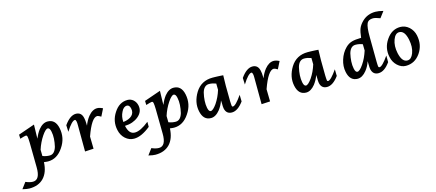

<svg xmlns="http://www.w3.org/2000/svg" viewBox="-236 -1699 6454 2843"><g transform="rotate(-15 2991.5 -278.0)"><path d="M-92.8 212.4Q-62 225.6 -34.4 232.7Q-6.8 239.7 18.1 239.7Q128.4 239.7 125 46.4L120.1 -330.1Q119.1 -363.8 117.4 -387.5Q115.7 -411.1 113.3 -420.9Q108.9 -447.3 91.3 -447.3Q81.1 -447.3 58.3 -440.9Q35.6 -434.6 0.5 -423.8L-1.5 -486.8L250 -574.2L245.6 -392.1L246.1 -393.1L247.1 -358.4Q259.8 -396 277.6 -427.7Q295.4 -459.5 315.9 -486.8Q349.6 -527.8 384 -547.1Q418.5 -566.4 455.1 -566.4Q574.2 -566.4 604 -424.3Q620.1 -346.2 605.7 -273.4Q591.3 -200.7 543.9 -131.3Q452.1 7.3 311.5 7.3Q303.7 7.3 288.3 5.9Q272.9 4.4 252.9 2Q252.4 2 252.4 2Q252.4 2 249 1Q245.6 78.6 223.6 138.7Q201.7 198.7 162.6 239.7Q123.5 280.8 68.4 302Q13.2 323.2 -57.1 323.2Q-75.7 323.2 -101.8 319.1Q-127.9 314.9 -163.1 306.6ZM250 -92.3Q278.8 -81.1 305.4 -76.2Q332 -71.3 358.4 -71.3Q396.5 -71.3 422.6 -97.9Q448.7 -124.5 463.9 -175.3Q478.5 -237.3 481.9 -296.1Q485.4 -355 474.6 -404.8Q462.4 -466.8 431.2 -466.8Q414.1 -466.8 391.1 -444.8Q368.2 -422.9 341.8 -383.3Q313.5 -341.3 289.3 -291.3Q265.1 -241.2 248.5 -188Z M877.9 6.8 876 -397.5Q876.5 -415 875.2 -429.9Q874 -444.8 871.6 -456.1Q868.2 -470.2 863.8 -476.8Q859.4 -483.4 852.1 -483.4Q829.1 -483.4 794.7 -448Q760.3 -412.6 714.4 -338.9L710 -440.4Q755.4 -504.9 800.3 -536.4Q845.2 -567.9 889.2 -567.9Q975.6 -567.9 994.6 -473.1Q1003.4 -435.5 1003.4 -391.1L1004.4 -355.5Q1018.6 -393.1 1036.4 -425.5Q1054.2 -458 1076.7 -486.3Q1110.4 -527.3 1144.8 -546.9Q1179.2 -566.4 1214.4 -566.4Q1252.4 -566.4 1300.8 -542L1244.1 -429.2Q1202.1 -454.1 1186.5 -454.1Q1100.6 -454.1 1006.3 -188L1009.8 -0.5Z M1882.8 -101.6Q1813 -45.4 1749.8 -16.8Q1686.5 11.7 1630.9 11.7Q1592.8 11.7 1560.1 -1.2Q1527.3 -14.2 1496.6 -41.5Q1439.9 -93.3 1422.4 -175.8Q1391.1 -317.4 1472.7 -441.9Q1513.7 -505.9 1565.7 -536.9Q1617.7 -567.9 1681.2 -567.9Q1706.1 -567.9 1728.5 -559.3Q1751 -550.8 1768.8 -535.2Q1786.6 -519.5 1799.6 -497.6Q1812.5 -475.6 1818.4 -448.7Q1829.1 -398.4 1812.5 -355.5Q1795.9 -312.5 1752.4 -277.3Q1712.9 -245.1 1661.4 -226.8Q1609.9 -208.5 1547.9 -207L1548.8 -199.7Q1563 -136.7 1591.3 -105Q1619.6 -73.2 1665 -73.2Q1708 -73.2 1762.2 -99.6Q1816.4 -126 1882.8 -179.2ZM1565.9 -418.5Q1548.8 -385.3 1541.7 -347.9Q1534.7 -310.5 1538.6 -268.1Q1584.5 -273.9 1618.4 -287.8Q1652.3 -301.8 1673.3 -322.5Q1694.3 -343.3 1701.9 -370.4Q1709.5 -397.5 1702.6 -429.7Q1689.9 -488.8 1651.4 -488.8Q1625 -488.8 1603.5 -471.4Q1582 -454.1 1565.9 -418.5Z M1838.4 212.4Q1869.1 225.6 1896.7 232.7Q1924.3 239.7 1949.2 239.7Q2059.6 239.7 2056.2 46.4L2051.3 -330.1Q2050.3 -363.8 2048.6 -387.5Q2046.9 -411.1 2044.4 -420.9Q2040 -447.3 2022.5 -447.3Q2012.2 -447.3 1989.5 -440.9Q1966.8 -434.6 1931.6 -423.8L1929.7 -486.8L2181.2 -574.2L2176.8 -392.1L2177.2 -393.1L2178.2 -358.4Q2190.9 -396 2208.7 -427.7Q2226.6 -459.5 2247.1 -486.8Q2280.8 -527.8 2315.2 -547.1Q2349.6 -566.4 2386.2 -566.4Q2505.4 -566.4 2535.2 -424.3Q2551.3 -346.2 2536.9 -273.4Q2522.5 -200.7 2475.1 -131.3Q2383.3 7.3 2242.7 7.3Q2234.9 7.3 2219.5 5.9Q2204.1 4.4 2184.1 2Q2183.6 2 2183.6 2Q2183.6 2 2180.2 1Q2176.8 78.6 2154.8 138.7Q2132.8 198.7 2093.8 239.7Q2054.7 280.8 1999.5 302Q1944.3 323.2 1874 323.2Q1855.5 323.2 1829.3 319.1Q1803.2 314.9 1768.1 306.6ZM2181.2 -92.3Q2210 -81.1 2236.6 -76.2Q2263.2 -71.3 2289.6 -71.3Q2327.6 -71.3 2353.8 -97.9Q2379.9 -124.5 2395 -175.3Q2409.7 -237.3 2413.1 -296.1Q2416.5 -355 2405.8 -404.8Q2393.6 -466.8 2362.3 -466.8Q2345.2 -466.8 2322.3 -444.8Q2299.3 -422.9 2272.9 -383.3Q2244.6 -341.3 2220.5 -291.3Q2196.3 -241.2 2179.7 -188Z M3017.6 -202.1Q3004.4 -162.6 2986.3 -130.1Q2968.3 -97.7 2947.3 -69.8Q2881.8 11.7 2809.1 11.7Q2691.9 11.7 2662.1 -130.9Q2646.5 -203.6 2661.1 -275.1Q2675.8 -346.7 2718.8 -417Q2763.2 -488.8 2829.3 -524.9Q2895.5 -561 2982.4 -561Q2999.5 -561 3020.3 -560.5Q3041 -560.1 3062.7 -559.1Q3084.5 -558.1 3106 -556.9Q3127.4 -555.7 3146 -554.2L3142.6 -394V-395L3145 -155.3Q3146 -127.4 3147.5 -109.6Q3148.9 -91.8 3149.9 -85Q3151.9 -69.8 3166.5 -69.8Q3208 -69.8 3306.2 -211.4L3308.6 -109.4Q3219.7 11.7 3129.4 11.7Q3043.9 11.7 3024.9 -76.7Q3022 -89.4 3020.8 -111.3Q3019.5 -133.3 3020 -161.1ZM3014.6 -462.4Q2984.9 -473.1 2960 -478.3Q2935.1 -483.4 2907.2 -483.4Q2868.7 -483.4 2842 -457.5Q2815.4 -431.6 2801.3 -381.3Q2786.1 -318.8 2783 -259.5Q2779.8 -200.2 2789.6 -151.4Q2801.8 -89.4 2832 -89.4Q2866.2 -89.4 2924.3 -170.9Q2953.6 -214.8 2976.3 -262.5Q2999 -310.1 3016.1 -365.7Z M3584 6.8 3582 -397.5Q3582.5 -415 3581.3 -429.9Q3580.1 -444.8 3577.6 -456.1Q3574.2 -470.2 3569.8 -476.8Q3565.4 -483.4 3558.1 -483.4Q3535.2 -483.4 3500.7 -448Q3466.3 -412.6 3420.4 -338.9L3416 -440.4Q3461.4 -504.9 3506.3 -536.4Q3551.3 -567.9 3595.2 -567.9Q3681.6 -567.9 3700.7 -473.1Q3709.5 -435.5 3709.5 -391.1L3710.4 -355.5Q3724.6 -393.1 3742.4 -425.5Q3760.3 -458 3782.7 -486.3Q3816.4 -527.3 3850.8 -546.9Q3885.3 -566.4 3920.4 -566.4Q3958.5 -566.4 4006.8 -542L3950.2 -429.2Q3908.2 -454.1 3892.6 -454.1Q3806.6 -454.1 3712.4 -188L3715.8 -0.5Z M4476.6 -202.1Q4463.4 -162.6 4445.3 -130.1Q4427.2 -97.7 4406.2 -69.8Q4340.8 11.7 4268.1 11.7Q4150.9 11.7 4121.1 -130.9Q4105.5 -203.6 4120.1 -275.1Q4134.8 -346.7 4177.7 -417Q4222.2 -488.8 4288.3 -524.9Q4354.5 -561 4441.4 -561Q4458.5 -561 4479.2 -560.5Q4500 -560.1 4521.7 -559.1Q4543.5 -558.1 4564.9 -556.9Q4586.4 -555.7 4605 -554.2L4601.6 -394V-395L4604 -155.3Q4605 -127.4 4606.4 -109.6Q4607.9 -91.8 4608.9 -85Q4610.8 -69.8 4625.5 -69.8Q4667 -69.8 4765.1 -211.4L4767.6 -109.4Q4678.7 11.7 4588.4 11.7Q4502.9 11.7 4483.9 -76.7Q4481 -89.4 4479.7 -111.3Q4478.5 -133.3 4479 -161.1ZM4473.6 -462.4Q4443.8 -473.1 4418.9 -478.3Q4394 -483.4 4366.2 -483.4Q4327.6 -483.4 4301 -457.5Q4274.4 -431.6 4260.3 -381.3Q4245.1 -318.8 4241.9 -259.5Q4238.8 -200.2 4248.5 -151.4Q4260.7 -89.4 4291 -89.4Q4325.2 -89.4 4383.3 -170.9Q4412.6 -214.8 4435.3 -262.5Q4458 -310.1 4475.1 -365.7Z M5265.6 -201.7Q5252.4 -162.1 5234.6 -129.4Q5216.8 -96.7 5194.8 -69.3Q5130.4 11.7 5056.6 11.7Q4999 11.7 4961.7 -23.9Q4924.3 -59.6 4909.7 -131.3Q4890.6 -221.7 4921.4 -319.3Q4952.1 -417.5 5019.5 -484.9Q5042 -507.3 5067.1 -522.5Q5092.3 -537.6 5118.7 -544.9Q5143.6 -552.2 5179.4 -556.4Q5215.3 -560.5 5261.7 -561Q5266.1 -605 5273.7 -641.1Q5281.2 -677.2 5291 -701.7Q5301.8 -728 5319.3 -752.2Q5336.9 -776.4 5360.4 -799.3Q5401.9 -839.4 5452.6 -859.1Q5503.4 -878.9 5564 -878.9Q5588.9 -878.9 5618.7 -874.5Q5648.4 -870.1 5683.6 -860.4L5613.3 -767.1Q5576.7 -781.2 5550 -788.1Q5523.4 -794.9 5505.9 -794.9Q5470.7 -794.9 5446.8 -782.7Q5422.9 -770.5 5411.6 -745.1Q5398.9 -718.3 5393.1 -667Q5387.2 -615.7 5388.2 -538.6L5391.6 -155.3Q5392.6 -127 5393.3 -109.9Q5394 -92.8 5395.5 -85.4Q5399.4 -69.8 5413.1 -69.8Q5456.5 -69.8 5554.2 -211.4L5554.7 -109.4Q5510.7 -47.9 5466.6 -18.1Q5422.4 11.7 5376.5 11.7Q5292 11.7 5272 -76.7Q5269.5 -89.4 5268.1 -111.1Q5266.6 -132.8 5266.6 -161.1ZM5261.7 -462.9Q5233.9 -473.6 5207.3 -478.5Q5180.7 -483.4 5153.8 -483.4Q5115.2 -483.4 5088.9 -457.5Q5062.5 -431.6 5048.3 -381.3Q5033.7 -319.3 5030.5 -259.8Q5027.3 -200.2 5037.6 -151.4Q5049.8 -89.4 5079.6 -89.4Q5115.2 -89.4 5170.9 -170.9Q5201.2 -214.8 5223.6 -263.2Q5246.1 -311.5 5263.7 -366.2Z M5796.9 11.7Q5727.5 11.7 5668 -43Q5610.8 -97.2 5594.7 -175.8Q5562.5 -321.8 5647 -443.4Q5689.5 -505.9 5742.9 -536.1Q5796.4 -566.4 5861.8 -566.4Q5935.5 -566.4 5995.6 -513.7Q6053.7 -460 6070.3 -381.8Q6086.4 -304.7 6073.7 -237.3Q6061 -169.9 6019.5 -109.4Q5976.6 -47.9 5920.9 -18.1Q5865.2 11.7 5796.9 11.7ZM5837.9 -59.6Q5870.1 -59.6 5892.8 -81.1Q5915.5 -102.5 5931.6 -144Q5948.7 -189.5 5950.7 -240.5Q5952.6 -291.5 5940.9 -350.6Q5925.3 -424.8 5897 -460.4Q5868.7 -496.1 5827.1 -496.1Q5766.1 -496.1 5733.9 -408.7Q5716.8 -362.8 5714.6 -311.3Q5712.4 -259.8 5724.6 -202.6Q5755.9 -59.6 5837.9 -59.6Z"/></g></svg>

Font: IranNastaliq
Style: Regular
Weight: 400
Designer: Hossein Zahedi
Version: Version 1.5